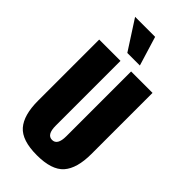

<svg xmlns="http://www.w3.org/2000/svg" viewBox="-327 -1162 1255 1255"><g transform="rotate(45 300.5 -534.0)"><path d="M246 -878 115 -1081H300L362 -878ZM54 -245V-810H251V-211Q251 -128 300 -128Q349 -128 349 -211V-810H547V-245Q547 -112 492 -49.5Q437 13 300 13Q163 13 108.5 -49.5Q54 -112 54 -245Z"/></g></svg>

Font: Oswald Heavy
Style: Regular
Weight: 400
Designer: Vernon Adams
Foundry: Vernon Adams
Version: Version 4.101